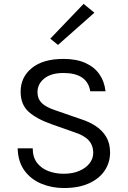

<svg xmlns="http://www.w3.org/2000/svg" viewBox="-20 -936 644 968"><path d="M302 12Q241 12 188.2 -10Q135.5 -32 103.2 -76.2Q71 -120.5 69 -188H145Q145 -143 167 -114.8Q189 -86.5 224.5 -73.2Q260 -60 301 -60Q347 -60 380.5 -74.8Q414 -89.5 432 -113.2Q450 -137 450 -165Q450 -203.5 426.8 -228.8Q403.5 -254 353 -270L242 -309Q164 -336.5 124 -372.8Q84 -409 84 -474Q84 -547 140.5 -593Q197 -639 300 -639Q364.5 -639 410 -618.8Q455.5 -598.5 481 -562Q506.5 -525.5 512 -476H435Q420 -568 300 -568Q238 -568 203.5 -540.5Q169 -513 169 -471Q169 -438 190 -417Q211 -396 259 -380L389 -335Q431 -321.5 464 -299.5Q497 -277.5 516 -245Q535 -212.5 535 -167Q535 -117 508.2 -76.5Q481.5 -36 429.5 -12Q377.5 12 302 12ZM272.5 -709.5 233.5 -741 401.5 -916.5 456 -872Z"/></svg>

Font: Betina Sans
Style: Regular
Weight: 400
Designer: Jonathan Pinhorn (font) & Cristiano Sobral (main changes)
Version: Version 2.001;April 28, 2021;FontCreator 13.0.0.2655 32-bit;